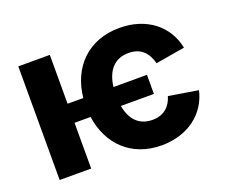

<svg xmlns="http://www.w3.org/2000/svg" viewBox="-97 -705 1029 866"><g transform="rotate(-20 418.0 -271.5)"><path d="M208.8 0V-219.5H285.9C305.4 -82.7 399.9 10.7 544.7 10.7C670.5 10.7 762.8 -60 786.6 -165.8L645.6 -188.9C632.5 -143.8 600.5 -111.5 544.7 -111.5C479.4 -111.5 442.8 -153.4 431.1 -219.5H589.8V-311.1H429C437.9 -384.9 475.1 -432.2 544.7 -432.2C604 -432.2 634.6 -398.4 648.4 -345.5L788.4 -369.3C766.3 -480.8 672.9 -552.6 545.1 -552.6C394.9 -552.6 298.7 -454.5 284.1 -311.1H208.8V-545.5H57.5V0Z"/></g></svg>

Font: Inter-Hewn
Style: Bold
Weight: 700
Designer: Rasmus Andersson
Foundry: rsms
Version: Version 3.012;git-f93a4a705